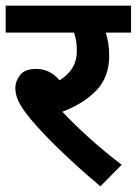

<svg xmlns="http://www.w3.org/2000/svg" viewBox="-20 -642 482 677"><path d="M409 -61 334 15Q246 -59 175.5 -128.5Q105 -198 70 -245Q48 -275 41 -295Q34 -315 34 -332Q34 -355 50.5 -377Q67 -399 108 -399Q156 -399 190 -359Q251 -396 251 -462Q251 -498 241 -527H0V-622H442V-527H353Q358 -511 361.5 -491Q365 -471 365 -445Q365 -371 320.5 -324Q276 -277 200 -248Q241 -204 296 -154.5Q351 -105 409 -61Z"/></svg>

Font: Noto Sans Devanagari UI SemiBold
Style: Regular
Weight: 600
Designer: Jelle Bosma - Monotype Design Team
Foundry: Monotype Imaging Inc.
Version: Version 2.003; ttfautohint (v1.8.4.7-5d5b)